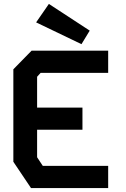

<svg xmlns="http://www.w3.org/2000/svg" viewBox="-20 -958 640 978"><path d="M141 -700 48 -605V-134L138 0H531V-113H198L169 -157V-297H400V-410H169V-567L187 -587H531V-700ZM395 -733 437 -802 229 -938 164 -844Z"/></svg>

Font: Kode Mono
Style: Bold
Weight: 700
Monospace: yes
Designer: Isa Ozler
Foundry: Kadena LLC
Version: Version 1.206;gftools[0.9.28]